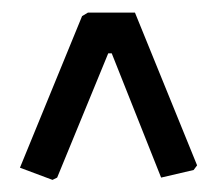

<svg xmlns="http://www.w3.org/2000/svg" viewBox="-20 -368 347 309"><path d="M291.6 -94.4 239.3 -82.2 159.8 -282.2H154.2L72 -82.2L64.5 -78.5L12.1 -98.1L112.1 -342.1L121.5 -347.7H197.2L297.2 -101.9Z"/></svg>

Font: Gurajada
Style: Regular
Weight: 400
Designer: Purushoth Kumar Guthula
Foundry: SiliconAndhra, USA.
Version: Version 1.0.3; ttfautohint (v1.2.42-39fb)